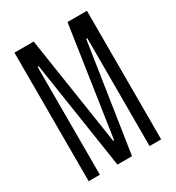

<svg xmlns="http://www.w3.org/2000/svg" viewBox="-167 -789 814 890"><g transform="rotate(-30 240.0 -344.0)"><path d="M46 0V-688H149L238 -105H243L330 -688H434V0H372V-577H366L278 0H200L112 -577H106V0Z"/></g></svg>

Font: Saira Ultra Condensed
Style: Regular
Weight: 400
Width: 1
Designer: Hector Gatti with collaboration of the Omnibus-Type team
Foundry: Omnibus-Type
Version: Version 1.001; ttfautohint (v1.8)